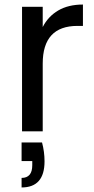

<svg xmlns="http://www.w3.org/2000/svg" viewBox="-20 -578 413 845"><path d="M345 -558V-464H321Q168 -464 168 -298V0H77V-548H168V-459Q192 -506 236.5 -532Q281 -558 345 -558ZM165 49Q176 90 176 132Q176 247 75 247V205Q122 205 122 149V131H75V49Z"/></svg>

Font: Poppins A&M
Style: Regular-A&M
Weight: 400
Designer: Ninad Kale (Devanagari), Jonny Pinhorn (Latin)
Foundry: Indian Type Foundry
Version: 4.004